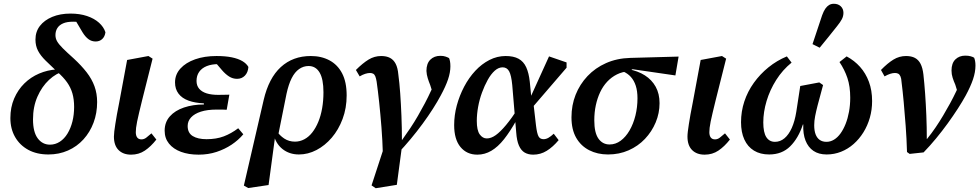

<svg xmlns="http://www.w3.org/2000/svg" viewBox="-20 -806 5192 1018"><path d="M237 13Q175 13 130 -11.5Q85 -36 60 -79.5Q35 -123 35 -180Q35 -237 55 -283.5Q75 -330 109 -363.5Q143 -397 187.5 -416Q232 -435 281 -438L291 -454L323 -430Q278 -418 240 -382.5Q202 -347 178.5 -293.5Q155 -240 155 -173Q155 -106 180 -72.5Q205 -39 245 -39Q273 -39 297 -54.5Q321 -70 338 -98Q355 -126 364 -162Q373 -198 373 -239Q373 -279 364 -310.5Q355 -342 335.5 -369.5Q316 -397 284 -425Q248 -459 221.5 -485Q195 -511 181.5 -537Q168 -563 168 -596Q168 -638 191.5 -668.5Q215 -699 257 -716.5Q299 -734 354 -734Q403 -734 441.5 -721Q480 -708 505 -685.5Q530 -663 539 -635Q536 -612 522 -599Q508 -586 487 -586Q466 -586 449.5 -598Q433 -610 418 -634L373 -710L439 -706L449 -670Q438 -678 425.5 -682.5Q413 -687 399 -689Q385 -691 368 -691Q335 -691 314.5 -682Q294 -673 284 -657Q274 -641 274 -620Q274 -602 283 -586.5Q292 -571 313 -550Q334 -529 372 -495Q412 -458 439.5 -422.5Q467 -387 481 -348.5Q495 -310 495 -265Q495 -206 476 -155.5Q457 -105 422.5 -67Q388 -29 340.5 -8Q293 13 237 13Z M675 14Q633 14 608.5 -10.5Q584 -35 584 -82Q584 -93 586 -109.5Q588 -126 591.5 -148.5Q595 -171 600 -199.5Q605 -228 612 -262L654 -488L767 -509L789 -495L756 -364Q743 -313 733.5 -274.5Q724 -236 717.5 -208.5Q711 -181 707 -161.5Q703 -142 701.5 -128.5Q700 -115 700 -105Q700 -87 707.5 -77Q715 -67 730 -67Q744 -67 756 -76.5Q768 -86 783 -99L809 -66Q780 -29 748 -7.5Q716 14 675 14Z M1033 14Q980 14 939.5 -1Q899 -16 876 -44.5Q853 -73 853 -113Q853 -158 880.5 -189Q908 -220 955.5 -236Q1003 -252 1061 -252V-258Q1014 -260 979.5 -272.5Q945 -285 926.5 -309.5Q908 -334 908 -369Q908 -411 936.5 -442.5Q965 -474 1014.5 -491.5Q1064 -509 1128 -509Q1175 -509 1209 -502Q1243 -495 1265 -482Q1287 -469 1297 -451Q1295 -422 1278.5 -405Q1262 -388 1237 -388Q1214 -388 1194.5 -400.5Q1175 -413 1157 -434L1117 -481H1209L1211 -459Q1194 -463 1177.5 -464.5Q1161 -466 1138 -466Q1102 -466 1076 -455.5Q1050 -445 1036 -425Q1022 -405 1022 -377Q1022 -352 1036 -335.5Q1050 -319 1075.5 -311Q1101 -303 1137 -303Q1157 -303 1169.5 -303.5Q1182 -304 1196 -304L1182 -224Q1173 -225 1158.5 -225Q1144 -225 1129 -225Q1079 -225 1045 -214Q1011 -203 993 -183.5Q975 -164 975 -138Q975 -101 1002 -84.5Q1029 -68 1075 -68Q1127 -68 1166.5 -83Q1206 -98 1243 -126L1270 -94Q1244 -63 1208 -39Q1172 -15 1128 -0.5Q1084 14 1033 14Z M1296 191 1273 178 1378 -276Q1405 -392 1469 -450.5Q1533 -509 1628 -509Q1684 -509 1727 -486Q1770 -463 1794 -417Q1818 -371 1818 -300Q1818 -233 1796.5 -175.5Q1775 -118 1739 -76Q1703 -34 1658 -10.5Q1613 13 1565 13Q1514 13 1477.5 -16Q1441 -45 1429 -99L1445 -114Q1462 -88 1487 -71.5Q1512 -55 1544 -55Q1570 -55 1593.5 -67.5Q1617 -80 1635.5 -103.5Q1654 -127 1667.5 -159.5Q1681 -192 1688 -232Q1695 -272 1695 -317Q1695 -387 1674.5 -421.5Q1654 -456 1616 -456Q1589 -456 1566 -440Q1543 -424 1526.5 -391.5Q1510 -359 1499 -308L1453 -79L1438 -77L1404 175Z M1972 192 1950 177 2018 -31 2112 -36 2084 174ZM2010 11Q2008 -62 2002.5 -131.5Q1997 -201 1990.5 -262.5Q1984 -324 1977 -373Q1974 -391 1970 -401Q1966 -411 1959 -415Q1952 -419 1942 -419Q1930 -419 1916 -414.5Q1902 -410 1887 -401L1867 -435Q1903 -471 1934 -490Q1965 -509 2001 -509Q2029 -509 2048 -499Q2067 -489 2078 -467.5Q2089 -446 2092 -411Q2098 -367 2102 -310.5Q2106 -254 2108.5 -191Q2111 -128 2111 -64H2112Q2135 -96 2156 -127.5Q2177 -159 2196 -192Q2215 -225 2232.5 -258Q2250 -291 2265 -324Q2274 -341 2280 -356.5Q2286 -372 2290 -386L2278 -301L2261 -355Q2254 -372 2248 -391Q2242 -410 2241 -430Q2241 -469 2261.5 -489.5Q2282 -510 2315 -510Q2331 -510 2342.5 -506Q2354 -502 2361 -498Q2364 -491 2366 -480.5Q2368 -470 2368 -454Q2368 -422 2355.5 -385Q2343 -348 2317 -300Q2300 -268 2275.5 -229.5Q2251 -191 2220.5 -149.5Q2190 -108 2157 -68.5Q2124 -29 2090 7Z M2511 14Q2455 14 2421.5 -26.5Q2388 -67 2388 -143Q2388 -195 2402 -247Q2416 -299 2441 -346.5Q2466 -394 2500 -430.5Q2534 -467 2575 -488Q2616 -509 2661 -509Q2703 -509 2729.5 -494.5Q2756 -480 2770 -449.5Q2784 -419 2789 -372L2797 -291L2806 -279L2822 -140Q2827 -99 2835 -83.5Q2843 -68 2862 -68Q2875 -68 2888 -75.5Q2901 -83 2916 -97L2942 -63Q2912 -27 2879 -6.5Q2846 14 2807 14Q2781 14 2762 3Q2743 -8 2731.5 -34Q2720 -60 2717 -104L2696 -355Q2691 -407 2679.5 -428Q2668 -449 2645 -449Q2623 -449 2603 -431Q2583 -413 2566 -382.5Q2549 -352 2535.5 -315Q2522 -278 2515 -239Q2508 -200 2508 -165Q2508 -115 2523.5 -93.5Q2539 -72 2561 -72Q2584 -72 2608.5 -89.5Q2633 -107 2663 -143Q2693 -179 2730 -236L2742 -170H2719Q2685 -109 2652.5 -68Q2620 -27 2585 -6.5Q2550 14 2511 14ZM2793 -225 2782 -267 2891 -507 2984 -475V-447Z M3204 13Q3148 13 3104 -9.5Q3060 -32 3035 -75.5Q3010 -119 3010 -184Q3010 -248 3032 -303.5Q3054 -359 3095 -402.5Q3136 -446 3193.5 -471.5Q3251 -497 3322 -499L3578 -506L3561 -406L3334 -439L3315 -428Q3280 -426 3251 -411.5Q3222 -397 3199.5 -373Q3177 -349 3162 -317Q3147 -285 3139 -247.5Q3131 -210 3131 -168Q3131 -102 3153 -71Q3175 -40 3212 -40Q3244 -40 3271 -60Q3298 -80 3318 -114.5Q3338 -149 3349 -193Q3360 -237 3360 -285Q3360 -323 3351 -351Q3342 -379 3325 -398Q3308 -417 3282 -428L3312 -439Q3362 -430 3399 -406.5Q3436 -383 3456.5 -346Q3477 -309 3477 -259Q3477 -206 3456.5 -157Q3436 -108 3399.5 -69.5Q3363 -31 3313 -9Q3263 13 3204 13Z M3716 14Q3674 14 3649.5 -10.5Q3625 -35 3625 -82Q3625 -93 3627 -109.5Q3629 -126 3632.5 -148.5Q3636 -171 3641 -199.5Q3646 -228 3653 -262L3695 -488L3808 -509L3830 -495L3797 -364Q3784 -313 3774.5 -274.5Q3765 -236 3758.5 -208.5Q3752 -181 3748 -161.5Q3744 -142 3742.5 -128.5Q3741 -115 3741 -105Q3741 -87 3748.5 -77Q3756 -67 3771 -67Q3785 -67 3797 -76.5Q3809 -86 3824 -99L3850 -66Q3821 -29 3789 -7.5Q3757 14 3716 14Z M4058 13Q4011 13 3977.5 -7.5Q3944 -28 3926.5 -66.5Q3909 -105 3909 -158Q3909 -215 3926.5 -268Q3944 -321 3977 -367Q4010 -413 4054.5 -449Q4099 -485 4152 -507L4177 -474Q4129 -435 4095.5 -382Q4062 -329 4044.5 -270.5Q4027 -212 4027 -157Q4027 -104 4043 -79Q4059 -54 4089 -54Q4117 -54 4139.5 -73Q4162 -92 4178 -127.5Q4194 -163 4202 -213L4223 -350L4324 -369L4344 -355L4315 -247Q4307 -216 4302 -190.5Q4297 -165 4297 -142Q4297 -113 4304.5 -93.5Q4312 -74 4326.5 -64Q4341 -54 4362 -54Q4383 -54 4402 -65.5Q4421 -77 4436.5 -98.5Q4452 -120 4463.5 -149Q4475 -178 4481.5 -213.5Q4488 -249 4488 -288Q4488 -348 4473 -392.5Q4458 -437 4431 -477L4469 -507Q4510 -485 4540 -451.5Q4570 -418 4587 -372.5Q4604 -327 4604 -270Q4604 -224 4592 -182Q4580 -140 4558 -104.5Q4536 -69 4506 -42.5Q4476 -16 4439.5 -1.5Q4403 13 4363 13Q4321 13 4293 -6Q4265 -25 4251 -60.5Q4237 -96 4239 -146H4237Q4213 -73 4169.5 -30Q4126 13 4058 13ZM4288 -572Q4301 -610 4313.5 -648.5Q4326 -687 4339 -725Q4347 -747 4356 -760Q4365 -773 4376 -779.5Q4387 -786 4401 -786Q4424 -786 4438 -772.5Q4452 -759 4452 -738Q4452 -720 4443.5 -704Q4435 -688 4418 -667Q4395 -638 4372.5 -610Q4350 -582 4326 -553Z M4789 0Q4787 -71 4782 -138Q4777 -205 4771.5 -265Q4766 -325 4760 -372Q4759 -390 4754.5 -400.5Q4750 -411 4743 -415Q4736 -419 4725 -419Q4713 -419 4699.5 -414.5Q4686 -410 4670 -401L4651 -435Q4686 -471 4717 -490Q4748 -509 4784 -509Q4812 -509 4831 -499Q4850 -489 4861 -467.5Q4872 -446 4876 -411Q4881 -366 4885 -310.5Q4889 -255 4891.5 -193.5Q4894 -132 4894 -69H4895Q4920 -100 4941 -131Q4962 -162 4981 -194Q5000 -226 5017.5 -258Q5035 -290 5051 -324Q5059 -340 5064.5 -355.5Q5070 -371 5075 -386L5062 -302L5045 -357Q5037 -375 5031 -393.5Q5025 -412 5025 -432Q5025 -471 5045.5 -491Q5066 -511 5098 -511Q5115 -511 5127 -507.5Q5139 -504 5145 -500Q5148 -493 5150 -482.5Q5152 -472 5152 -458Q5152 -424 5139 -385.5Q5126 -347 5100 -299Q5083 -268 5058.5 -230Q5034 -192 5005 -152Q4976 -112 4943.5 -72.5Q4911 -33 4877 2L4803 10Z"/></svg>

Font: Source Serif 4 SemiBold
Style: Italic
Weight: 600
Italic angle: -12°
Designer: Frank Grießhammer
Foundry: Adobe Systems Incorporated
Version: Version 4.004;hotconv 1.0.116;makeotfexe 2.5.65601